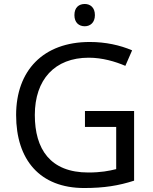

<svg xmlns="http://www.w3.org/2000/svg" viewBox="-20 -935 768 965"><path d="M406 -915C377 -915 354 -898 354 -859C354 -821 377 -803 406 -803C433 -803 457 -821 457 -859C457 -898 433 -915 406 -915ZM407 -377V-297H564V-85C528 -76 487 -68 424 -68C232 -68 155 -186 155 -357C155 -535 255 -645 426 -645C494 -645 559 -626 610 -604L644 -682C583 -708 511 -724 431 -724C197 -724 61 -580 61 -357C61 -131 181 10 403 10C503 10 577 -2 654 -27V-377Z"/></svg>

Font: Noto Sans EgyptHiero
Style: Regular
Weight: 400
Designer: Monotype Design Team
Foundry: Monotype Imaging Inc.
Version: Version 2.002